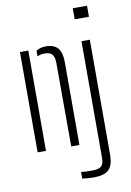

<svg xmlns="http://www.w3.org/2000/svg" viewBox="-106 -864 770 1131"><g transform="rotate(-10 279.0 -298.5)"><path d="M60.5 0V-600H110.5V0ZM261.5 0 260.5 -501Q260 -536 246.5 -551.2Q233 -566.5 201 -566.5Q189 -566.5 178.2 -564Q167.5 -561.5 158 -556.5V-590.5Q170 -598.5 184 -602.5Q198 -606.5 214.5 -606.5Q265 -606.5 287.5 -580Q310 -553.5 310.5 -498V0ZM411.5 -734V-800H497V-734ZM359 203Q346.5 203 326.2 201.5Q306 200 292.5 198V158.5Q305 160 321.2 160.8Q337.5 161.5 357 161.5Q397.5 161.5 413 147.8Q428.5 134 428.5 98V-600H478.5V93Q477.5 151.5 450.8 177.2Q424 203 359 203Z"/></g></svg>

Font: Big Shoulders Stencil Text ExtraLight
Style: Regular
Weight: 250
Version: Version 2.001